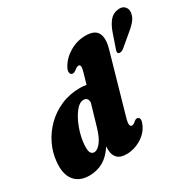

<svg xmlns="http://www.w3.org/2000/svg" viewBox="-165 -952 1176 1152"><g transform="rotate(-30 422.5 -376.5)"><path d="M621 -587.5 504.5 -178.5Q495 -145 498 -132.5Q501 -120 511.5 -120Q523 -120 540 -136Q553.5 -146.5 564 -141.5Q585.5 -133 566 -90Q545 -44 497.8 -15.8Q450.5 12.5 398 12.5Q354 12.5 333.8 -9.2Q313.5 -31 313.5 -70Q313.5 -80 314 -90Q250.5 12.5 140.5 12.5Q71 12.5 36.2 -32.5Q1.5 -77.5 11 -161.5Q16.5 -219.5 43.2 -275Q70 -330.5 115 -375Q160 -419.5 220.5 -445.8Q281 -472 354 -472Q377 -472 396.5 -468L416 -535Q425.5 -567.5 424.2 -580Q423 -592.5 412 -592.5Q400.5 -592.5 380 -575.5Q364 -564.5 353 -569Q343 -573 341.5 -586.5Q340 -600 351.5 -620.5Q378.5 -668 429.2 -697.5Q480 -727 538.5 -727Q602.5 -727 621 -690Q639.5 -653 621 -587.5ZM205 -144Q205 -116 213.5 -105.2Q222 -94.5 235 -94.5Q257 -94.5 280.8 -124Q304.5 -153.5 322.5 -215L366 -364Q365.5 -399.5 335 -399.5Q311 -399.5 288 -374.5Q265 -349.5 246 -310Q227 -270.5 216 -226.2Q205 -182 205 -144ZM690.5 -665.5Q704.5 -705 725.8 -732Q747 -759 781 -764.5Q813 -770.5 830 -753.8Q847 -737 844.5 -713Q842 -686 825.2 -663.5Q808.5 -641 777 -615.5L693.5 -545.5Q685 -538.5 675 -536Q665 -533.5 658.5 -536.5Q651.5 -541 652.2 -549.5Q653 -558 657 -568Z"/></g></svg>

Font: Fraunces 72pt Soft Black
Style: Italic
Weight: 900
Italic angle: -16°
Version: Version 1.000;[b76b70a41]